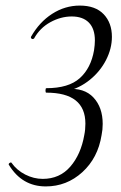

<svg xmlns="http://www.w3.org/2000/svg" viewBox="-20 -656 432 688"><path d="M12 -65 11 -67Q11 -70 15 -72.5Q19 -75 21 -73Q40 -46 70.5 -30.5Q101 -15 133 -15Q194 -15 232 -59Q270 -103 282 -172Q286 -191 286 -213Q286 -324 146 -324Q143 -324 143 -331Q143 -340 146 -340Q226 -340 266 -376Q306 -412 317 -476Q320 -496 320 -511Q320 -553 298.5 -575Q277 -597 237 -597Q198 -597 160.5 -576.5Q123 -556 102 -518L98 -516Q94 -516 92 -518.5Q90 -521 91 -524Q121 -577 167 -606.5Q213 -636 266 -636Q322 -636 351.5 -605Q381 -574 381 -524Q381 -482 360 -441Q339 -400 302 -370Q265 -340 219 -329L221 -337Q282 -342 315 -306.5Q348 -271 348 -212Q348 -191 344 -172Q331 -90 275 -39Q219 12 144 12Q59 12 12 -65Z"/></svg>

Font: Cormorant Infant
Style: Italic
Weight: 400
Italic angle: -10°
Designer: Christian Thalmann (Catharsis Fonts)
Foundry: Catharsis Fonts
Version: Version 4.000